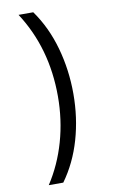

<svg xmlns="http://www.w3.org/2000/svg" viewBox="-101 -843 604 1029"><g transform="rotate(-10 201.5 -328.5)"><path d="M78 135Q142 37 175.5 -80.5Q209 -198 209 -326Q209 -589 77 -792H157Q225 -697 259 -576Q293 -455 293 -325Q293 -195 259 -77Q225 41 157 135Z"/></g></svg>

Font: Noto Sans Bengali UI SemiCondensed
Style: Regular
Weight: 400
Width: 4
Designer: Jelle Bosma - Monotype Design Team
Foundry: Monotype Imaging Inc.
Version: Version 2.003